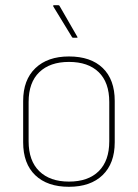

<svg xmlns="http://www.w3.org/2000/svg" viewBox="-20 -707 530 738"><path d="M245 11Q162 11 115.5 -33.5Q69 -78 69 -160V-319Q69 -400 116 -445Q163 -490 245 -490Q329 -490 375 -445.5Q421 -401 421 -319V-160Q421 -79 374.5 -34Q328 11 245 11ZM245 -9Q319 -9 359.5 -49Q400 -89 400 -164V-315Q400 -390 359.5 -429.5Q319 -469 245 -469Q172 -469 131 -429.5Q90 -390 90 -315V-164Q90 -89 131 -49Q172 -9 245 -9ZM261 -562Q258 -562 257 -564L185 -682Q184 -684 184.5 -685.5Q185 -687 187 -687H204Q208 -687 209 -684L277 -566Q280 -562 275 -562Z"/></svg>

Font: Sofia Sans Semi Condensed Thin
Style: Regular
Weight: 250
Version: Version 4.100